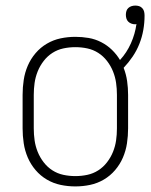

<svg xmlns="http://www.w3.org/2000/svg" viewBox="-20 -660 540 688"><path d="M250 8Q223 8 197 2.5Q171 -3 148 -16.5Q125 -30 107.5 -50.5Q90 -71 79.5 -95.5Q69 -120 65 -146.5Q61 -173 61 -200V-320Q61 -347 65 -373.5Q69 -400 79.5 -424.5Q90 -449 107.5 -469.5Q125 -490 148 -503.5Q171 -517 197 -522.5Q223 -528 250 -528Q274 -528 297.5 -524Q321 -520 342.5 -509Q364 -498 381 -481.5Q398 -465 410 -445Q434 -471 449 -504.5Q464 -538 469 -574Q467 -573 466 -573Q465 -573 464 -573Q457 -573 450.5 -575.5Q444 -578 439.5 -582.5Q435 -587 433 -593.5Q431 -600 431 -607Q431 -614 433 -620.5Q435 -627 440 -631.5Q445 -636 451.5 -638Q458 -640 465 -640Q472 -640 478.5 -638Q485 -636 490 -630.5Q495 -625 496.5 -618Q498 -611 498 -604Q498 -578 493.5 -552.5Q489 -527 479.5 -503Q470 -479 455.5 -457.5Q441 -436 423 -417Q432 -394 435.5 -369.5Q439 -345 439 -320V-200Q439 -173 435 -146.5Q431 -120 420.5 -95.5Q410 -71 392.5 -50.5Q375 -30 352 -16.5Q329 -3 303 2.5Q277 8 250 8ZM250 -29Q272 -29 293 -33.5Q314 -38 332 -49.5Q350 -61 363.5 -78.5Q377 -96 385 -116Q393 -136 396 -157Q399 -178 399 -200V-320Q399 -342 396 -363Q393 -384 385 -404Q377 -424 363.5 -441.5Q350 -459 332 -470.5Q314 -482 293 -486.5Q272 -491 250 -491Q228 -491 207 -486.5Q186 -482 168 -470.5Q150 -459 136.5 -441.5Q123 -424 115 -404Q107 -384 104 -363Q101 -342 101 -320V-200Q101 -178 104 -157Q107 -136 115 -116Q123 -96 136.5 -78.5Q150 -61 168 -49.5Q186 -38 207 -33.5Q228 -29 250 -29Z"/></svg>

Font: Iosevka Extralight
Style: Regular
Weight: 200
Monospace: yes
Designer: Belleve Invis
Foundry: Belleve Invis
Version: Version 32.0.1; ttfautohint (v1.8.4)